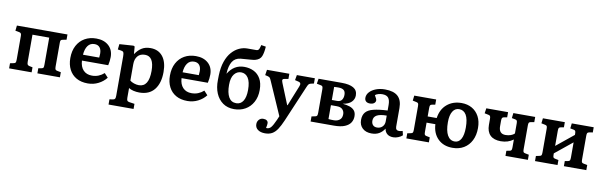

<svg xmlns="http://www.w3.org/2000/svg" viewBox="-58 -1407 7100 2259"><g transform="rotate(10 3491.5 -277.5)"><path d="M45 0V-61L89 -70Q105 -73 110 -82Q115 -91 115 -121V-400Q115 -421 108.5 -429.5Q102 -438 86 -441L41 -449L48 -512H652V-449L609 -441Q592 -438 586 -431Q580 -424 580 -404V-116Q580 -91 585.5 -81.5Q591 -72 610 -69L652 -61V0H383V-61L422 -68Q439 -71 443 -80Q447 -89 447 -118V-438H247V-116Q247 -92 252.5 -82Q258 -72 275 -68L314 -60V0Z M986 14Q906 14 849.5 -18Q793 -50 763 -108.5Q733 -167 733 -245Q733 -332 766.5 -394.5Q800 -457 859 -490.5Q918 -524 996 -524Q1088 -524 1143.5 -474Q1199 -424 1199 -338Q1199 -291 1187 -239H873Q877 -165 915.5 -125Q954 -85 1018 -85Q1061 -85 1097 -99.5Q1133 -114 1163 -141L1207 -93Q1170 -45 1112 -15.5Q1054 14 986 14ZM873 -309H1067Q1070 -330 1070 -356Q1070 -404 1048.5 -430Q1027 -456 986 -456Q935 -456 906.5 -417Q878 -378 873 -309Z M1271 216V154L1314 147Q1329 145 1335.5 135Q1342 125 1342 99V-371Q1342 -408 1335 -420Q1328 -432 1307 -435L1266 -441L1273 -506L1440 -517L1455 -510L1462 -423H1465Q1497 -471 1539.5 -497.5Q1582 -524 1643 -524Q1737 -524 1789.5 -458.5Q1842 -393 1842 -273Q1842 -139 1781 -62.5Q1720 14 1602 14Q1566 14 1532 6Q1498 -2 1475 -17V98Q1475 122 1481.5 132.5Q1488 143 1508 146L1570 155V216ZM1582 -70Q1701 -70 1701 -261Q1701 -435 1593 -435Q1536 -435 1505.5 -399Q1475 -363 1475 -303V-106Q1492 -91 1522.5 -80.5Q1553 -70 1582 -70Z M2176 14Q2096 14 2039.5 -18Q1983 -50 1953 -108.5Q1923 -167 1923 -245Q1923 -332 1956.5 -394.5Q1990 -457 2049 -490.5Q2108 -524 2186 -524Q2278 -524 2333.5 -474Q2389 -424 2389 -338Q2389 -291 2377 -239H2063Q2067 -165 2105.5 -125Q2144 -85 2208 -85Q2251 -85 2287 -99.5Q2323 -114 2353 -141L2397 -93Q2360 -45 2302 -15.5Q2244 14 2176 14ZM2063 -309H2257Q2260 -330 2260 -356Q2260 -404 2238.5 -430Q2217 -456 2176 -456Q2125 -456 2096.5 -417Q2068 -378 2063 -309Z M2734 13Q2655 13 2599.5 -26Q2544 -65 2515 -133.5Q2486 -202 2488 -292L2489 -349Q2492 -444 2516.5 -514Q2541 -584 2581 -629Q2621 -674 2668.5 -695.5Q2716 -717 2765 -717Q2780 -717 2800 -717Q2820 -717 2862 -717Q2881 -716 2890.5 -721Q2900 -726 2906 -740Q2910 -749 2913.5 -762.5Q2917 -776 2919 -785L2975 -776Q2971 -704 2953.5 -660Q2936 -616 2878 -601Q2856 -596 2810 -593Q2764 -590 2707 -585Q2642 -578 2610.5 -527.5Q2579 -477 2575 -389V-382Q2645 -498 2768 -498Q2831 -498 2882 -473Q2933 -448 2963 -395.5Q2993 -343 2993 -261Q2993 -177 2959 -115Q2925 -53 2866.5 -20Q2808 13 2734 13ZM2747 -60Q2800 -60 2829 -106Q2858 -152 2858 -238Q2858 -334 2827 -381Q2796 -428 2742 -428Q2693 -428 2660 -386Q2627 -344 2627 -258Q2627 -165 2656.5 -112.5Q2686 -60 2747 -60Z M3142 230Q3088 230 3055.5 206Q3023 182 3023 140Q3023 109 3043 87Q3063 65 3094 65Q3122 65 3136.5 76.5Q3151 88 3152 106Q3153 114 3150.5 129.5Q3148 145 3144 166Q3180 170 3202.5 143Q3225 116 3254 50L3274 3L3103 -387Q3092 -413 3085 -422.5Q3078 -432 3060 -437L3026 -445L3036 -510H3303V-448L3261 -441Q3241 -439 3235.5 -428Q3230 -417 3242 -389L3342 -142H3347L3444 -383Q3454 -406 3449.5 -419.5Q3445 -433 3423 -438L3382 -448L3393 -510H3608V-447L3572 -439Q3555 -435 3546.5 -425Q3538 -415 3525 -383L3346 38Q3317 106 3289 148.5Q3261 191 3226 210.5Q3191 230 3142 230Z M3647 0V-61L3691 -70Q3706 -73 3711.5 -82Q3717 -91 3717 -118V-397Q3717 -419 3712 -429Q3707 -439 3691 -441L3642 -451L3652 -512H3929Q4020 -512 4069 -484Q4118 -456 4118 -394Q4118 -349 4085.5 -316Q4053 -283 3985 -272V-271Q4030 -267 4066.5 -255Q4103 -243 4124 -218Q4145 -193 4145 -149Q4145 -108 4124 -74.5Q4103 -41 4054.5 -20.5Q4006 0 3924 0ZM3849 -293H3912Q3951 -293 3968 -317.5Q3985 -342 3985 -378Q3985 -418 3963.5 -434.5Q3942 -451 3901 -451Q3888 -451 3874 -450.5Q3860 -450 3849 -449ZM3913 -62Q3955 -62 3982.5 -83.5Q4010 -105 4010 -151Q4010 -184 3988.5 -207.5Q3967 -231 3919 -231H3849V-65Q3865 -63 3881.5 -62.5Q3898 -62 3913 -62Z M4376 14Q4308 14 4268 -23Q4228 -60 4228 -122Q4228 -180 4257 -214Q4286 -248 4349.5 -264Q4413 -280 4517 -285V-351Q4517 -409 4495.5 -436Q4474 -463 4423 -463Q4399 -463 4375 -456Q4351 -449 4338 -437Q4364 -394 4364 -379Q4364 -358 4346 -344Q4328 -330 4297 -330Q4266 -330 4249.5 -345Q4233 -360 4233 -387Q4233 -425 4261 -456Q4289 -487 4337 -505.5Q4385 -524 4445 -524Q4549 -524 4599 -478Q4649 -432 4649 -338V-116Q4649 -71 4690 -71Q4709 -71 4733 -79L4745 -29Q4726 -11 4695.5 1.5Q4665 14 4636 14Q4590 14 4563 -8.5Q4536 -31 4530 -71Q4506 -32 4468.5 -9Q4431 14 4376 14ZM4428 -66Q4467 -66 4492 -91Q4517 -116 4517 -155V-224Q4437 -224 4399 -202.5Q4361 -181 4361 -136Q4361 -104 4378.5 -85Q4396 -66 4428 -66Z M5343 15Q5236 15 5170 -49.5Q5104 -114 5098 -224H4993V-112Q4993 -90 4997.5 -81Q5002 -72 5017 -69L5060 -60V0H4791V-61L4834 -70Q4850 -73 4855 -82Q4860 -91 4860 -118V-397Q4860 -420 4855 -429Q4850 -438 4835 -441L4788 -451L4795 -512H5057V-450L5018 -443Q5002 -440 4997.5 -430.5Q4993 -421 4993 -396V-298H5101Q5116 -404 5186 -463.5Q5256 -523 5360 -523Q5430 -523 5484 -492.5Q5538 -462 5569 -404.5Q5600 -347 5600 -266Q5600 -180 5568 -117Q5536 -54 5478.5 -19.5Q5421 15 5343 15ZM5357 -63Q5405 -63 5431.5 -110Q5458 -157 5458 -246Q5458 -348 5428.5 -397.5Q5399 -447 5344 -447Q5295 -447 5267 -402Q5239 -357 5239 -273Q5239 -171 5269.5 -117Q5300 -63 5357 -63Z M5975 0V-61L6013 -68Q6029 -71 6034 -80.5Q6039 -90 6039 -115V-207Q5976 -160 5890 -160Q5806 -160 5763 -202.5Q5720 -245 5720 -325V-397Q5720 -420 5714.5 -429.5Q5709 -439 5695 -441L5647 -451L5656 -512H5916V-450L5876 -443Q5862 -440 5857 -430.5Q5852 -421 5852 -396V-333Q5852 -242 5932 -242Q5965 -242 5994 -252Q6023 -262 6039 -279V-400Q6039 -422 6034 -431Q6029 -440 6014 -443L5972 -451L5979 -512H6240V-450L6199 -443Q6182 -440 6177 -430.5Q6172 -421 6172 -397V-112Q6172 -90 6177 -81.5Q6182 -73 6198 -70L6243 -61V0Z M6328 0V-61L6371 -70Q6387 -73 6392 -82Q6397 -91 6397 -118V-397Q6397 -421 6392 -429.5Q6387 -438 6372 -441L6325 -451L6332 -512H6594V-450L6555 -443Q6539 -440 6534.5 -430.5Q6530 -421 6530 -396V-217L6737 -385V-400Q6737 -422 6732 -431Q6727 -440 6712 -443L6670 -451L6677 -512H6939V-450L6897 -443Q6880 -440 6875 -430.5Q6870 -421 6870 -397V-112Q6870 -90 6875 -81.5Q6880 -73 6896 -70L6941 -61V0H6673V-61L6711 -68Q6727 -71 6732 -80.5Q6737 -90 6737 -115V-296L6530 -128V-112Q6530 -90 6534.5 -81Q6539 -72 6554 -69L6597 -60V0Z"/></g></svg>

Font: Literata 12pt SemiBold
Style: Regular
Weight: 600
Designer: Latin by Veronika Burian and Jose Scaglione. Greek by Irene Vlachou. Cyrillic by Vera Evstafieva.
Foundry: TypeTogether
Version: Version 3.002